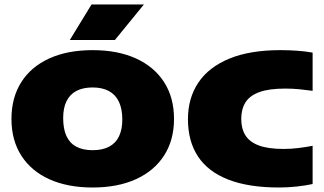

<svg xmlns="http://www.w3.org/2000/svg" viewBox="-20 -826 1442 854"><path d="M392 8Q281 8 200 -28.5Q119 -65 75 -133.5Q31 -202 31 -297Q31 -392 74.8 -460.8Q118.5 -529.5 199.5 -566.2Q280.5 -603 392 -603Q503.5 -603 584.8 -566Q666 -529 710 -460.5Q754 -392 754 -297Q754 -203 710 -134.5Q666 -66 584.8 -29Q503.5 8 392 8ZM392 -158Q436.5 -158 465.8 -173.8Q495 -189.5 509.5 -220Q524 -250.5 524 -294Q524 -341.5 509 -373.2Q494 -405 464.5 -421Q435 -437 392 -437Q349.5 -437 320.2 -421.8Q291 -406.5 276 -376.2Q261 -346 261 -301Q261 -252.5 275.5 -221Q290 -189.5 319 -173.8Q348 -158 392 -158ZM290.5 -648 387 -806H620L491 -648Z M1222 8Q1086.5 8 996.5 -26.8Q906.5 -61.5 861.2 -129.2Q816 -197 816 -296Q816 -389.5 862.2 -458.5Q908.5 -527.5 1000 -565.2Q1091.5 -603 1227.5 -603Q1263.5 -603 1300.2 -600.5Q1337 -598 1370.5 -592V-422Q1342 -426 1311.8 -429Q1281.5 -432 1248 -432Q1177 -432 1134 -416.5Q1091 -401 1072 -370.8Q1053 -340.5 1053 -297Q1053 -254 1071.5 -224.2Q1090 -194.5 1131.2 -179Q1172.5 -163.5 1241.5 -163.5Q1275.5 -163.5 1309.2 -167.8Q1343 -172 1370.5 -177.5V-7.5Q1339 -0.5 1299 3.8Q1259 8 1222 8Z"/></svg>

Font: Encode Sans SC SemiExpanded Black
Style: Regular
Weight: 900
Width: 6
Designer: Multiple Designers
Foundry: Impallari Type
Version: Version 3.002